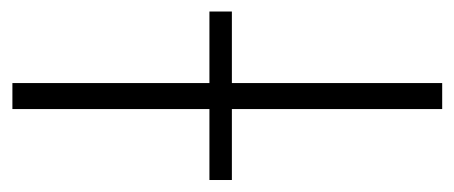

<svg xmlns="http://www.w3.org/2000/svg" viewBox="-276 -526 768 325"><g transform="rotate(-90 108.5 -364.0)"><path d="M129.9 -727.5V0H85.9V-727.5ZM-34.2 -356V-394H251V-356Z"/></g></svg>

Font: Inter 17pt ExtraLight
Style: Regular
Weight: 250
Version: Version 4.001;git-66647c0bb